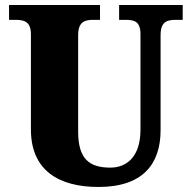

<svg xmlns="http://www.w3.org/2000/svg" viewBox="-20 -734 762 764"><path d="M372 10C549 10 619 -82 619 -216V-594C619 -648 645 -655 679 -655H707V-714H454V-655H481C515 -655 539 -648 539 -598V-218C539 -110 484 -67 419 -67C337 -67 291 -100 291 -210V-594C291 -648 318 -655 351 -655H378V-714H16V-655H43C76 -655 103 -648 103 -598V-219C103 -55 215 10 372 10Z"/></svg>

Font: Noto Serif Georgian SemiCondensed Black
Style: Regular
Weight: 900
Width: 4
Designer: Monotype Design Team, Akaki Razmadze
Foundry: Google LLC
Version: Version 2.003